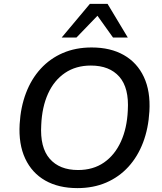

<svg xmlns="http://www.w3.org/2000/svg" viewBox="-20 -958 834 987"><path d="M378 9Q281 9 212.5 -30Q144 -69 109.5 -143Q75 -217 81 -320Q86 -407 113.5 -479.5Q141 -552 189 -604.5Q237 -657 303 -685.5Q369 -714 451 -714Q548 -714 616.5 -675Q685 -636 719.5 -562.5Q754 -489 748 -386Q743 -298 715.5 -225.5Q688 -153 640 -100.5Q592 -48 526 -19.5Q460 9 378 9ZM381 -84Q459 -84 514.5 -122.5Q570 -161 601.5 -230Q633 -299 637 -390Q644 -506 593.5 -563.5Q543 -621 447 -621Q370 -621 314 -583Q258 -545 227 -476.5Q196 -408 192 -316Q185 -200 235.5 -142Q286 -84 381 -84ZM297 -765 442 -938H533L637 -765H561L481 -877L373 -765Z"/></svg>

Font: Nunito Sans 10pt SemiBold
Style: Italic
Weight: 600
Italic angle: -9°
Designer: Vernon Adams
Foundry: Vernon Adams
Version: Version 3.101;gftools[0.9.27]